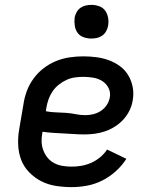

<svg xmlns="http://www.w3.org/2000/svg" viewBox="-20 -759 640 787"><path d="M274 8Q241 8 209 3Q177 -2 149.5 -16Q122 -30 100 -52.5Q78 -75 67 -103.5Q56 -132 54.5 -165Q53 -198 59 -231L76 -331Q80 -359 90 -386Q100 -413 117.5 -437Q135 -461 159 -479.5Q183 -498 210.5 -509Q238 -520 266 -524Q294 -528 321 -528Q349 -528 375.5 -524.5Q402 -521 426.5 -512Q451 -503 472 -487.5Q493 -472 506 -450Q519 -428 524 -401.5Q529 -375 524 -348Q521 -327 511 -306.5Q501 -286 486 -269.5Q471 -253 451.5 -240.5Q432 -228 411.5 -221Q391 -214 369.5 -211Q348 -208 327 -208Q305 -208 283.5 -209.5Q262 -211 240.5 -212Q219 -213 197 -214.5Q175 -216 154 -219V-217Q150 -198 150.5 -179Q151 -160 157.5 -143Q164 -126 175 -112.5Q186 -99 202 -90.5Q218 -82 236.5 -79Q255 -76 274 -76Q294 -76 314 -79.5Q334 -83 353.5 -91.5Q373 -100 390 -114Q407 -128 419 -146L498 -108Q480 -80 454.5 -57Q429 -34 399 -19Q369 -4 337 2Q305 8 274 8ZM330 -287Q346 -287 362.5 -291Q379 -295 393.5 -304.5Q408 -314 417.5 -328.5Q427 -343 430 -359Q434 -380 425 -398Q416 -416 399.5 -426.5Q383 -437 362.5 -440.5Q342 -444 322 -444Q304 -444 286.5 -441.5Q269 -439 252.5 -431.5Q236 -424 221 -412Q206 -400 195.5 -384.5Q185 -369 179 -352Q173 -335 170 -317L168 -303Q188 -299 208.5 -298.5Q229 -298 250 -296.5Q271 -295 290.5 -291Q310 -287 330 -287ZM354 -601Q338 -601 322.5 -606.5Q307 -612 298 -624.5Q289 -637 286.5 -653.5Q284 -670 286 -687Q288 -698 294 -709Q300 -720 310 -727Q320 -734 331.5 -736.5Q343 -739 355 -739Q371 -739 386.5 -733.5Q402 -728 411 -715.5Q420 -703 423 -686.5Q426 -670 423 -653Q421 -642 415 -631Q409 -620 399 -613Q389 -606 377.5 -603.5Q366 -601 354 -601Z"/></svg>

Font: Iosevka Custom Medium
Style: Italic
Weight: 500
Italic angle: -9°
Designer: Belleve Invis
Foundry: Belleve Invis
Version: Version 27.0.1